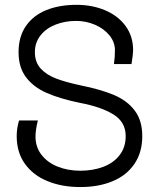

<svg xmlns="http://www.w3.org/2000/svg" viewBox="-20 -748 640 776"><path d="M47.5 -198Q47.5 -229.5 57 -261H133Q123.5 -223 123.5 -196Q123.5 -153.5 147.8 -122.2Q172 -91 213.2 -74.5Q254.5 -58 304.5 -58Q355 -58 396.8 -73.5Q438.5 -89 463.2 -120.8Q488 -152.5 488 -198Q488 -254.5 438.8 -285.2Q389.5 -316 302 -332.5Q222 -349 168.5 -372.5Q115 -396 85 -436Q55 -476 55 -537Q55 -599.5 84.5 -642.5Q114 -685.5 166.8 -707Q219.5 -728.5 289.5 -728.5Q352.5 -728.5 404.8 -706.5Q457 -684.5 487.5 -643Q518 -601.5 518 -545Q518 -529.5 511.5 -489H440.5Q444.5 -515.5 444.5 -545Q444.5 -578 422.2 -605.2Q400 -632.5 363.8 -648Q327.5 -663.5 287.5 -663.5Q243.5 -663.5 205.2 -648.8Q167 -634 144 -605.2Q121 -576.5 121 -537Q121 -497 144.2 -471.2Q167.5 -445.5 207 -430.5Q246.5 -415.5 308 -402.5Q387.5 -386.5 440.8 -364Q494 -341.5 524.5 -301.2Q555 -261 555 -198Q555 -132 523.2 -85.5Q491.5 -39 435 -15.5Q378.5 8 304.5 8Q230.5 8 172.2 -15.8Q114 -39.5 80.8 -85.8Q47.5 -132 47.5 -198Z"/></svg>

Font: JuliaMono Light
Style: Regular
Weight: 300
Monospace: yes
Designer: cormullion
Foundry: corm
Version: Version 0.054; ttfautohint (v1.8.4)